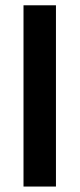

<svg xmlns="http://www.w3.org/2000/svg" viewBox="-20 -702 299 722"><path d="M190.4 -682.1V-0.5H68.4V-682.1Z"/></svg>

Font: Vazirmatn UI
Style: Bold
Weight: 700
Designer: Saber Rastikerdar
Foundry: Saber Rastikerdar
Version: Version 33.003